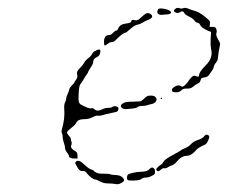

<svg xmlns="http://www.w3.org/2000/svg" viewBox="-20 -461 587 493"><path d="M364 -27Q370 -34 376 -28Q378 -26 378 -20Q378 -15 376.5 -13.5Q375 -12 369 -9Q361 -5 354 -5Q347 -5 343 -1.5Q339 2 325 2.5Q311 3 308.5 1.5Q306 0 306 -5Q306 -10 308.5 -12.5Q311 -15 322.5 -17.5Q334 -20 343 -20Q358 -20 364 -27ZM175 -46Q182 -53 197 -38Q209 -27 214 -26Q219 -25 222 -21Q230 -14 248 -15Q260 -15 263 -13.5Q266 -12 277.5 -11.5Q289 -11 294.5 -5.5Q300 0 298 3.5Q296 7 289.5 10Q283 13 276 11.5Q269 10 257.5 10Q246 10 237 5Q228 0 225 0Q221 0 214.5 -5Q208 -10 204 -15Q199 -23 192 -22Q184 -21 179 -31Q176 -37 174 -40Q172 -43 175 -46ZM505 -112Q509 -118 516 -113Q519 -111 515 -101.5Q511 -92 507 -90Q487 -81 483 -75Q481 -72 474 -66.5Q467 -61 460 -61Q446 -61 434 -46Q427 -38 421.5 -36.5Q416 -35 411 -31.5Q406 -28 402 -29Q398 -30 392.5 -25Q387 -20 384 -22Q381 -24 381 -26Q381 -27 383 -29.5Q385 -32 388 -34.5Q391 -37 393 -38Q397 -40 400 -46Q404 -53 431 -67Q439 -71 443.5 -74.5Q448 -78 456 -81Q464 -84 470 -90.5Q476 -97 484 -100Q502 -106 505 -112ZM395 -207Q394 -206 393 -206.5Q392 -207 393 -209Q394 -211 395.5 -210Q397 -209 395 -207ZM358 -214Q362 -216 369 -215.5Q376 -215 379 -212Q382 -209 382 -206Q382 -202 378.5 -198.5Q375 -195 370 -194Q364 -193 358.5 -191Q353 -189 345 -189Q337 -189 333 -186Q329 -183 322.5 -182.5Q316 -182 306.5 -181Q297 -180 293 -184Q286 -191 298 -197Q304 -200 323 -200L342 -201L348 -206Q354 -212 358 -214ZM226 -331Q241 -339 237 -325Q236 -317 228 -314Q219 -310 219 -300Q219 -297 212.5 -287Q206 -277 206 -275.5Q206 -274 202.5 -269.5Q199 -265 194.5 -257Q190 -249 186.5 -245Q183 -241 182 -221Q181 -205 182.5 -199.5Q184 -194 189.5 -191.5Q195 -189 203 -185Q211 -182 215 -183Q219 -184 222 -181Q229 -173 244 -181Q250 -184 257.5 -184Q265 -184 268 -186Q273 -190 279.5 -187.5Q286 -185 284 -180Q283 -176 280.5 -174.5Q278 -173 266 -171Q252 -168 244 -165.5Q236 -163 231.5 -164Q227 -165 217.5 -160Q208 -155 196 -155Q180 -155 176 -146Q174 -141 163 -132.5Q152 -124 152 -121Q152 -118 157 -112.5Q162 -107 162 -104Q162 -101 163.5 -97Q165 -93 163 -88Q161 -83 165 -79Q169 -75 174 -72.5Q179 -70 179 -62V-54H171Q157 -54 157 -61Q157 -63 152 -69.5Q147 -76 147 -81Q147 -86 144 -94.5Q141 -103 141 -109Q141 -115 139 -119Q137 -123 139 -129Q147 -157 145 -180Q144 -192 147 -198Q150 -204 150 -208Q150 -212 154 -220.5Q158 -229 158 -232Q158 -235 164.5 -241.5Q171 -248 171 -249.5Q171 -251 175.5 -256.5Q180 -262 178 -270Q177 -273 178 -276Q179 -279 180 -280.5Q181 -282 185 -286Q193 -294 196.5 -300.5Q200 -307 206.5 -311.5Q213 -316 216.5 -322.5Q220 -329 226 -331ZM350 -423Q358 -430 365 -426Q372 -422 370.5 -417.5Q369 -413 358 -409Q351 -406 345.5 -402.5Q340 -399 332.5 -397.5Q325 -396 314.5 -386.5Q304 -377 302 -377Q296 -377 278 -359Q273 -353 267.5 -353Q262 -353 256 -348Q250 -343 248.5 -344.5Q247 -346 247 -355Q248 -371 260 -371Q265 -371 270 -376.5Q275 -382 278.5 -382.5Q282 -383 284 -389Q288 -399 306 -401Q316 -402 317 -406Q317 -412 327 -409Q333 -408 338 -412.5Q343 -417 350 -423ZM386 -437Q388 -441 404 -438Q420 -434 419 -428Q418 -425 410 -424Q404 -424 397 -423Q389 -422 385.5 -426Q382 -430 386 -437ZM431 -439Q435 -442 441 -440Q445 -438 450.5 -440Q456 -442 463 -439Q470 -436 477 -434Q490 -431 504 -420Q516 -410 518 -407.5Q520 -405 519 -399L518 -392H524Q530 -392 532 -391Q535 -389 536 -384.5Q537 -380 536 -377Q533 -371 541 -358Q546 -350 545 -346Q541 -329 539 -308Q538 -304 534 -299.5Q530 -295 529 -289.5Q528 -284 524 -279Q520 -274 516.5 -268.5Q513 -263 504 -262Q499 -261 497.5 -260Q496 -259 495 -255Q494 -249 488 -246.5Q482 -244 476 -238.5Q470 -233 460 -233.5Q450 -234 445.5 -229Q441 -224 432.5 -224Q424 -224 422 -227Q419 -233 428 -238Q438 -245 446 -239Q449 -237 455 -242.5Q461 -248 464 -253Q467 -258 472 -263Q477 -268 482 -266Q491 -262 491 -267Q491 -276 507 -292Q521 -305 523 -320Q524 -326 522 -336Q520 -346 521 -363L522 -379L514 -382Q499 -389 495 -395Q492 -402 487.5 -402.5Q483 -403 479 -408.5Q475 -414 464.5 -419Q454 -424 453 -428Q449 -435 443 -430Q437 -426 431 -429Q422 -433 431 -439Z"/></svg>

Font: TT2020 Style D
Style: Italic
Weight: 400
Italic angle: -15°
Version: Version 0.2.000